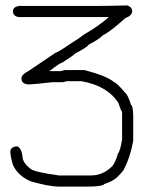

<svg xmlns="http://www.w3.org/2000/svg" viewBox="-20 -708 540 708"><path d="M449.7 -688Q467.3 -681.6 467.3 -666.5Q467.3 -650.4 441.9 -641.1Q388.2 -592.3 357.9 -576.7Q345.2 -563 307.1 -543.5Q303.7 -534.7 256.3 -510.3Q254.9 -505.9 209.5 -477.1Q203.1 -477.1 164.6 -447.8H162.6V-445.8H203.6Q217.3 -449.7 219.2 -449.7H291.5Q375.5 -427.7 400.9 -404.8Q408.2 -404.8 441.9 -365.7Q451.2 -358.9 463.4 -320.8Q469.7 -320.8 471.2 -283.7V-188Q458.5 -123 438 -86.4Q438 -80.1 410.6 -53.2Q393.6 -38.6 365.7 -29.8Q357.4 -20 303.2 -20H195.8Q161.1 -20 92.3 -39.6Q44.4 -61.5 27.8 -100.1Q18.1 -131.8 18.1 -148.9Q18.1 -164.6 39.6 -168.5Q57.6 -168.5 63 -131.3Q63 -107.4 94.2 -84.5Q107.4 -73.7 197.8 -61H314.9Q360.4 -61 395 -96.2Q408.2 -115.2 414.6 -141.1Q423.8 -151.9 430.2 -193.8V-295.4Q423.8 -304.7 416.5 -328.6Q395 -361.8 359.9 -381.3Q328.6 -399.9 279.8 -408.7H227.1Q225.1 -408.7 211.4 -404.8H172.4Q103.5 -397 92.3 -397H80.6Q59.1 -400.4 59.1 -418.5Q59.1 -433.1 84.5 -445.8L186 -514.2Q192.9 -514.2 240.7 -547.4Q272 -566.4 289.6 -580.6Q344.7 -612.3 381.3 -645H49.3Q27.8 -648.4 27.8 -666.5Q27.8 -682.1 49.3 -686H330.6Q370.1 -686 449.7 -688Z"/></svg>

Font: CEF Fonts CJK Mono
Style: Regular
Weight: 400
Designer: PartyBoss (派对大魔王)
Version: Release 2.25